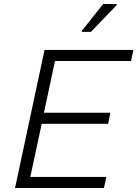

<svg xmlns="http://www.w3.org/2000/svg" viewBox="-20 -937 685 957"><path d="M55 0 202 -688H645L633 -633H254L199 -375H530L519 -320H188L131 -55H510L498 0ZM388 -778V-783L494 -917H562V-912L433 -778Z"/></svg>

Font: Saira Thin Light
Style: Italic
Weight: 300
Italic angle: -12°
Version: Version 1.101